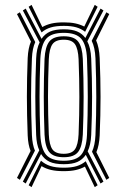

<svg xmlns="http://www.w3.org/2000/svg" viewBox="-20 -795 522 794"><path d="M152 -661 98.5 -767 110.5 -774.8 155 -683.2Q172.5 -693 193.2 -697.8Q214 -702.5 243.8 -702.5Q271.8 -702.5 291.5 -698.2Q311.2 -694 328.5 -685.2L371.8 -774.8L383.8 -767L332 -663.5Q315.8 -676.2 295.1 -682.1Q274.5 -688 243.8 -688Q211.2 -688 189.9 -681.5Q168.5 -675 152 -661ZM86.2 -36.2 74.5 -44 142.5 -173.5Q131.2 -197 129.5 -236.5Q126 -322 126 -395.4Q126 -468.8 129.5 -553Q131.2 -594.8 144 -619.8L74.5 -751.8L86.2 -759.5L151.8 -634.5Q165.8 -655 187 -664.4Q208.2 -673.8 243.8 -673.8Q277.5 -673.8 298.2 -665.2Q319 -656.8 333 -638L395.8 -759.5L407.8 -751.8L341 -624Q355.2 -598 357.2 -553Q360.8 -467.5 360.8 -394Q360.8 -320.5 357.2 -236.8Q355.2 -194.8 342.5 -169.2L407.8 -44L395.8 -36.2L334.8 -154.8Q320.8 -134.5 299.8 -125.2Q278.8 -116 243.8 -116Q206.8 -116 185.1 -126Q163.5 -136 149.8 -158.2ZM62.2 -51.5 50.2 -59.2 106.5 -170.8Q96.2 -195.8 94.5 -234.8Q91.2 -321 91.2 -395.5Q91.2 -470 94.5 -555Q96.5 -596.5 108 -623.2L50.2 -736.8L62.2 -744.2L125.8 -621Q113.8 -595 112 -554Q108.5 -469.2 108.5 -395.4Q108.5 -321.5 112 -235.8Q113.8 -196.8 124.5 -172ZM419.8 -51.5 360.5 -167.5Q372.8 -193.8 374.8 -235.8Q378.2 -320 378.2 -393.9Q378.2 -467.8 374.8 -554Q372.8 -598.8 359.2 -626.2L419.8 -744.2L431.8 -736.8L377.5 -628Q390.2 -599.2 392.2 -555Q395.8 -468.2 395.8 -393.9Q395.8 -319.5 392.2 -234.8Q390.2 -193 378.5 -165.8L431.8 -59.2ZM243.8 -130.2Q295 -130.2 316 -155.2Q337 -180.2 339.8 -237.8Q343 -321 343 -394Q343 -467 339.8 -552.2Q337.2 -609.5 316.2 -634.4Q295.2 -659.2 243.8 -659.2Q192 -659.2 170.9 -634.4Q149.8 -609.5 146.8 -552Q143.5 -468.5 143.5 -395.5Q143.5 -322.5 146.8 -237.5Q149.5 -180 170.6 -155.1Q191.8 -130.2 243.8 -130.2ZM243.8 -144.8Q200.8 -144.8 183.6 -166.4Q166.5 -188 164.2 -238.5Q161 -322.8 161 -395.4Q161 -468 164.2 -551Q166.8 -601.2 183.8 -623.1Q200.8 -645 243.8 -645Q286.2 -645 303.2 -623.2Q320.2 -601.5 322.5 -551.2Q325.8 -466.5 325.8 -394Q325.8 -321.5 322.5 -238.8Q320 -188.5 303 -166.6Q286 -144.8 243.8 -144.8ZM243.8 -159Q277.2 -159 290.1 -177.8Q303 -196.5 305 -239.8Q308.2 -322 308.2 -394.1Q308.2 -466.2 305 -550.2Q303 -593.2 290.1 -612Q277.2 -630.8 243.8 -630.8Q209.8 -630.8 196.8 -612Q183.8 -593.2 181.8 -550Q178.5 -467.2 178.5 -395.2Q178.5 -323.2 181.8 -239.2Q183.8 -196.2 196.6 -177.6Q209.5 -159 243.8 -159ZM110.5 -21.2 98.5 -29 149.5 -130.5Q166 -115.8 187.9 -108.6Q209.8 -101.5 243.8 -101.5Q275.8 -101.5 297 -108Q318.2 -114.5 334.5 -128.2L383.8 -29L371.8 -21.2L331.2 -106Q313.8 -96.5 293.4 -91.9Q273 -87.2 243.8 -87.2Q212.8 -87.2 191.2 -92.2Q169.8 -97.2 151.8 -108Z"/></svg>

Font: Big Shoulders Inline Display SemiBold
Style: Regular
Weight: 600
Designer: Patric King
Foundry: XO Type Co
Version: Version 1.000